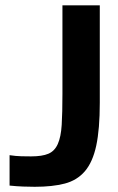

<svg xmlns="http://www.w3.org/2000/svg" viewBox="-20 -708 447 730"><path d="M217.4 -687.8V-350.8Q217.4 -279.4 214.6 -233.5Q211.8 -187.6 199.8 -160.6Q187.8 -133.6 164 -123.5Q140.2 -113.4 98 -113.4Q81.6 -113.4 60.9 -113.9Q40.2 -114.4 16.4 -118V-2.4Q43.4 0.4 68.2 1.3Q93 2.2 112.2 2.2Q179.6 2.2 226.4 -10.1Q273.2 -22.4 302.8 -57Q332.4 -91.6 345.9 -154.1Q359.4 -216.6 359.4 -317.6V-687.8Z"/></svg>

Font: Secuela Light
Style: Regular
Weight: 300
Designer: Fernando Haro
Foundry: deFharo
Version: Version 1.708